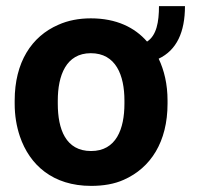

<svg xmlns="http://www.w3.org/2000/svg" viewBox="-20 -598 650 628"><path d="M28 -259C28 -220 34 -185 45 -152C77 -58 153 10 278 10C318 10 354 4 385 -10C473 -49 528 -134 528 -259V-269C528 -323 517 -368 499 -406C558 -434 585 -493 585 -578H500C500 -526 492 -482 461 -462C421 -508 361 -538 277 -538C238 -538 202 -531 171 -517C83 -479 28 -394 28 -269ZM169 -259V-269C169 -351 196 -424 277 -424C359 -424 387 -352 387 -269V-259C387 -176 360 -104 278 -104C195 -104 169 -175 169 -259Z"/></svg>

Font: Asimov Pro
Style: Bd
Weight: 700
Designer: Google
Version: Version 2.000980; 2014